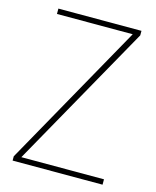

<svg xmlns="http://www.w3.org/2000/svg" viewBox="-109 -789 702 864"><g transform="rotate(15 242.5 -357.0)"><path d="M452 0H33V-20L408 -689H55V-714H442V-693L67 -25H452Z"/></g></svg>

Font: Noto Sans Thai SemCond Thin
Style: Regular
Weight: 100
Width: 4
Designer: Monotype Design Team
Foundry: Monotype Imaging Inc.
Version: Version 2.002; ttfautohint (v1.8.4.7-5d5b)